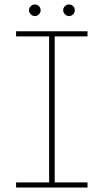

<svg xmlns="http://www.w3.org/2000/svg" viewBox="-20 -840 464 860"><path d="M52 0V-23H200V-677H52V-700H372V-677H225V-23H372V0ZM289 -768Q279 -768 271 -776Q263 -784 263 -794Q263 -805 271 -812.5Q279 -820 289 -820Q300 -820 307.5 -812.5Q315 -805 315 -794Q315 -784 307.5 -776Q300 -768 289 -768ZM136 -768Q126 -768 118 -776Q110 -784 110 -794Q110 -805 118 -812.5Q126 -820 136 -820Q147 -820 154.5 -812.5Q162 -805 162 -794Q162 -784 154.5 -776Q147 -768 136 -768Z"/></svg>

Font: MuseoModerno Thin
Style: Regular
Weight: 100
Designer: Pablo Cosgaya, Héctor Gatti, Marcela Romero, and the Authors of The MuseoModerno Project.
Foundry: Omnibus-Type Team
Version: Version 1.003